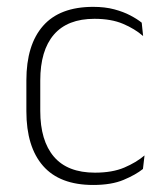

<svg xmlns="http://www.w3.org/2000/svg" viewBox="-20 -516 469 546"><path d="M245 10Q150 10 102.5 -44.2Q55 -98.5 55 -199.5V-287.5Q55 -388.5 102.5 -442.5Q150 -496.5 245 -496.5Q278.5 -496.5 304.8 -489.5Q331 -482.5 350.5 -472.2Q370 -462 383 -451.5L387 -413.5Q363.5 -434 330 -448.2Q296.5 -462.5 248.5 -462.5Q172 -462.5 133.2 -417.5Q94.5 -372.5 94.5 -287V-200.5Q94.5 -116 133.2 -70.5Q172 -25 250 -25Q299.5 -25 333.5 -39.5Q367.5 -54 391 -74L386.5 -35.5Q366 -19 331.5 -4.5Q297 10 245 10Z"/></svg>

Font: Anek Latin ExtraLight
Style: Regular
Weight: 250
Designer: Yesha Goshar
Foundry: Ek Type
Version: Version 1.003